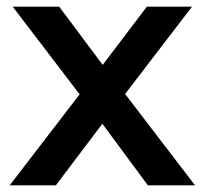

<svg xmlns="http://www.w3.org/2000/svg" viewBox="-20 -554 613 574"><path d="M9 0 218 -272 18 -534H157L287 -360L419 -534H554L354 -273L563 0H422L286 -184L147 0Z"/></svg>

Font: Montserrat SemiBold
Style: Regular
Weight: 600
Designer: Julieta Ulanovsky
Foundry: Julieta Ulanovsky
Version: Version 9.000; ttfautohint (v1.8.4.7-5d5b)